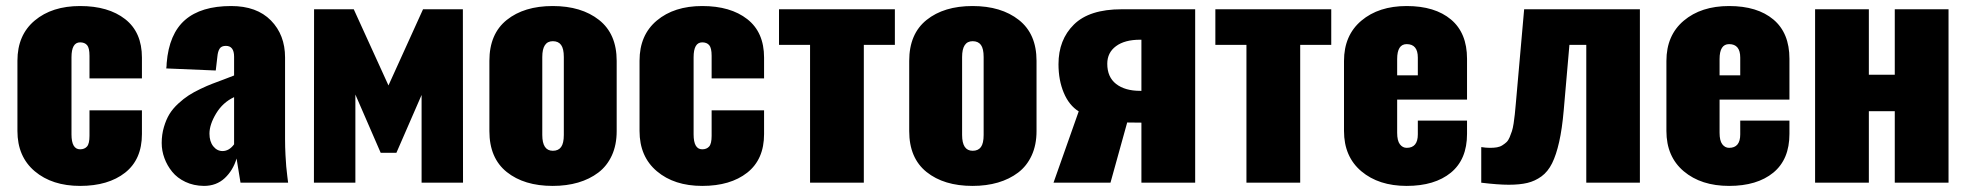

<svg xmlns="http://www.w3.org/2000/svg" viewBox="-20 -609 6565 640"><path d="M247.1 10.7Q153.8 10.7 95.9 -38.1Q38.1 -86.9 38.1 -172.4V-406.7Q38.1 -492.2 95.7 -540.5Q153.3 -588.9 247.1 -588.9Q341.3 -588.9 397.2 -545.2Q453.1 -501.5 453.1 -417V-347.7H278.3V-422.9Q278.3 -449.2 270.3 -458.5Q262.2 -467.8 247.1 -467.8Q218.3 -467.8 218.3 -418V-161.1Q218.3 -111.3 247.1 -111.3Q261.7 -111.3 270 -120.6Q278.3 -129.9 278.3 -156.2V-241.2H453.1V-162.1Q453.1 -77.6 397 -33.4Q340.8 10.7 247.1 10.7Z M721.7 -105.5Q743.7 -105.5 760.3 -127.9V-285.2Q722.7 -267.6 700.4 -230.7Q678.2 -193.8 678.2 -163.6Q678.2 -137.2 690.9 -121.3Q703.6 -105.5 721.7 -105.5ZM659.7 10.7Q625.5 10.3 598.1 -2.7Q570.8 -15.6 554 -36.4Q537.1 -57.1 528.1 -81.8Q519 -106.4 519 -132.3Q519 -160.6 526.4 -185.5Q533.7 -210.4 544.9 -228.8Q556.2 -247.1 574.2 -263.7Q592.3 -280.3 608.9 -291Q625.5 -301.8 648.4 -312.7Q671.4 -323.7 687.7 -329.8Q704.1 -335.9 726.8 -344.5Q749.5 -353 760.3 -357.4V-419.9Q760.3 -456.1 732.9 -456.1Q717.8 -456.1 711.9 -446.5Q706.1 -437 704.6 -420.4L699.2 -374L534.2 -380.9L535.2 -389.6Q535.6 -398.4 535.6 -398.9Q543.5 -496.1 596.9 -542.5Q650.4 -588.9 750.5 -588.9Q835.9 -588.9 883.1 -540.8Q930.2 -492.7 930.2 -417.5V-145.5Q930.2 -118.7 931.6 -92.5Q933.1 -66.4 934.1 -54.4Q935.1 -42.5 937.7 -21.5Q940.4 -0.5 940.4 0H781.7Q769 -78.6 768.6 -80.6Q756.8 -41 729 -15.1Q701.2 10.7 659.7 10.7Z M1026.4 0 1026.9 -578.1H1159.2L1274.9 -324.2L1390.1 -578.1H1522.9L1523.4 0H1385.3V-292.5L1301.3 -99.6H1249L1164.6 -293.9V0Z M1822.3 10.7Q1727.1 10.7 1669.2 -35.6Q1611.3 -82 1611.3 -171.9V-406.2Q1611.3 -496.1 1669.2 -542.5Q1727.1 -588.9 1822.3 -588.9Q1918 -588.9 1976.8 -542.5Q2035.6 -496.1 2035.6 -406.2V-171.9Q2035.6 -126 2019.5 -90.8Q2003.4 -55.7 1974.4 -33.7Q1945.3 -11.7 1907 -0.5Q1868.7 10.7 1822.3 10.7ZM1822.8 -106.4Q1841.3 -106.4 1850.3 -118.9Q1859.4 -131.3 1859.4 -159.2V-418.9Q1859.4 -446.8 1850.3 -459.2Q1841.3 -471.7 1822.8 -471.7Q1787.6 -471.7 1787.6 -418.9V-159.2Q1787.6 -106.4 1822.8 -106.4Z M2320.8 10.7Q2227.5 10.7 2169.7 -38.1Q2111.8 -86.9 2111.8 -172.4V-406.7Q2111.8 -492.2 2169.4 -540.5Q2227.1 -588.9 2320.8 -588.9Q2415 -588.9 2470.9 -545.2Q2526.9 -501.5 2526.9 -417V-347.7H2352.1V-422.9Q2352.1 -449.2 2344 -458.5Q2335.9 -467.8 2320.8 -467.8Q2292 -467.8 2292 -418V-161.1Q2292 -111.3 2320.8 -111.3Q2335.4 -111.3 2343.8 -120.6Q2352.1 -129.9 2352.1 -156.2V-241.2H2526.9V-162.1Q2526.9 -77.6 2470.7 -33.4Q2414.6 10.7 2320.8 10.7Z M2680.2 0V-459.5H2576.7V-578.1H2962.9V-459.5H2859.4V0Z M3221.7 10.7Q3126.5 10.7 3068.6 -35.6Q3010.7 -82 3010.7 -171.9V-406.2Q3010.7 -496.1 3068.6 -542.5Q3126.5 -588.9 3221.7 -588.9Q3317.4 -588.9 3376.2 -542.5Q3435.1 -496.1 3435.1 -406.2V-171.9Q3435.1 -126 3418.9 -90.8Q3402.8 -55.7 3373.8 -33.7Q3344.7 -11.7 3306.4 -0.5Q3268.1 10.7 3221.7 10.7ZM3222.2 -106.4Q3240.7 -106.4 3249.8 -118.9Q3258.8 -131.3 3258.8 -159.2V-418.9Q3258.8 -446.8 3249.8 -459.2Q3240.7 -471.7 3222.2 -471.7Q3187 -471.7 3187 -418.9V-159.2Q3187 -106.4 3222.2 -106.4Z M3780.3 -306.2H3784.7V-476.6H3780.3Q3729 -476.6 3700 -455.1Q3670.9 -433.6 3670.9 -396.5Q3670.9 -352.1 3700.4 -329.1Q3730 -306.2 3780.3 -306.2ZM3491.7 0 3575.7 -237.8Q3543.5 -257.8 3525.9 -299.8Q3508.3 -341.8 3508.3 -395Q3508.3 -476.6 3559.8 -527.3Q3611.3 -578.1 3718.8 -578.1H3963.9V0H3784.7V-200.2Q3748.5 -200.2 3737.3 -200.7L3681.6 0Z M4134.8 0V-459.5H4031.2V-578.1H4417.5V-459.5H4314V0Z M4637.2 -357.9H4706.1V-417Q4706.1 -461.9 4668.9 -461.9Q4637.2 -461.9 4637.2 -412.1ZM4460 -172.4V-405.8Q4460 -491.2 4517.8 -540Q4575.7 -588.9 4668.9 -588.9Q4763.2 -588.9 4816.7 -543.9Q4870.1 -499 4870.1 -413.1V-276.9H4637.2V-166.5Q4637.2 -140.1 4646.2 -128.2Q4655.3 -116.2 4668.9 -116.2Q4706.1 -116.2 4706.1 -161.1V-207H4870.1V-162.6Q4870.1 -77.6 4816.2 -33.4Q4762.2 10.7 4668.9 10.7Q4575.7 10.7 4517.8 -38.1Q4460 -86.9 4460 -172.4Z M4917.5 0V-118.7Q4933.6 -116.2 4946.5 -116.2Q4959.5 -116.2 4969.7 -117.9Q4980 -119.6 4988 -124.8Q4996.1 -129.9 5002 -135.5Q5007.8 -141.1 5012.2 -151.6Q5016.6 -162.1 5019.8 -171.9Q5022.9 -181.6 5025.4 -197.5Q5027.8 -213.4 5029.3 -227.5Q5030.8 -241.7 5032.7 -263.2L5060.5 -578.1H5446.3V0H5267.6V-459.5H5211.4L5192.4 -241.2Q5187 -179.2 5177.2 -136Q5167.5 -92.8 5153.6 -64.7Q5139.6 -36.6 5118.2 -21Q5096.7 -5.4 5071.3 0.7Q5045.9 6.8 5009.3 6.8Q4973.6 6.8 4917.5 0Z M5711.9 -357.9H5780.8V-417Q5780.8 -461.9 5743.7 -461.9Q5711.9 -461.9 5711.9 -412.1ZM5534.7 -172.4V-405.8Q5534.7 -491.2 5592.5 -540Q5650.4 -588.9 5743.7 -588.9Q5837.9 -588.9 5891.4 -543.9Q5944.8 -499 5944.8 -413.1V-276.9H5711.9V-166.5Q5711.9 -140.1 5720.9 -128.2Q5730 -116.2 5743.7 -116.2Q5780.8 -116.2 5780.8 -161.1V-207H5944.8V-162.6Q5944.8 -77.6 5890.9 -33.4Q5836.9 10.7 5743.7 10.7Q5650.4 10.7 5592.5 -38.1Q5534.7 -86.9 5534.7 -172.4Z M6030.3 0V-578.1H6209.5V-359.9H6295.9V-578.1H6475.1V0H6295.9V-238.3H6209.5V0Z"/></svg>

Font: Oswald
Style: Heavy
Weight: 800
Designer: Vernon Adams
Foundry: Vernon Adams
Version: 3.0; ttfautohint (v0.95) -l 8 -r 50 -G 200 -x 0 -w "G" -W -c